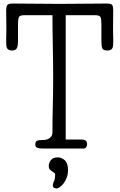

<svg xmlns="http://www.w3.org/2000/svg" viewBox="-20 -841 677 1087"><path d="M15 0ZM119 -755Q93 -755 87.5 -745Q82 -735 82 -706V-610Q82 -578 74.5 -566.5Q67 -555 48 -555Q35 -555 25 -562Q15 -569 15 -599Q15 -607 15 -619.5Q15 -632 15.5 -645.5Q16 -659 16 -672Q16 -685 16 -693Q16 -709 15.5 -735Q15 -761 15 -778Q15 -807 22.5 -814Q30 -821 53 -821Q124 -821 185.5 -820Q247 -819 318 -819Q389 -819 450.5 -820Q512 -821 583 -821Q607 -821 614 -814Q621 -807 621 -778Q621 -761 620.5 -735Q620 -709 620 -693Q620 -685 620 -672Q620 -659 620.5 -645.5Q621 -632 621 -619.5Q621 -607 621 -599Q621 -569 611.5 -562Q602 -555 588 -555Q565 -555 559.5 -566.5Q554 -578 554 -610V-706Q554 -735 548.5 -745Q543 -755 517 -755H352V-51H443Q454 -51 463.5 -46Q473 -41 473 -24Q473 -15 468 -7.5Q463 0 453 0H221Q207 0 193.5 -3.5Q180 -7 180 -23Q180 -40 190 -44Q200 -48 209 -48Q217 -48 228.5 -48.5Q240 -49 251 -53.5Q262 -58 269.5 -67.5Q277 -77 277 -94Q277 -171 279 -245Q281 -319 281 -401Q281 -441 280.5 -486.5Q280 -532 279 -578Q278 -624 277.5 -669.5Q277 -715 277 -755ZM256 99Q256 81 268 65.5Q280 50 308 50Q328 50 346.5 66Q365 82 365 122Q365 145 358 164Q351 183 340.5 196.5Q330 210 319 218Q308 226 300 226Q295 226 287 223Q279 220 279 207Q279 198 285.5 185.5Q292 173 292 147Q292 141 286.5 137Q281 133 274 128.5Q267 124 261.5 117.5Q256 111 256 99Z"/></svg>

Font: Life Savers
Style: Bold
Weight: 700
Designer: Pablo Impallari, Rodrigo Fuenzalida, Brenda Gallo
Foundry: Pablo Impallari, Rodrigo Fuenzalida, Brenda Gallo
Version: Version 3.001; ttfautohint (v0.95) -l 8 -r 50 -G 200 -x 14 -